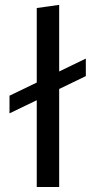

<svg xmlns="http://www.w3.org/2000/svg" viewBox="-20 -750 373 770"><path d="M127.4 -348.1 18.1 -295.4V-366.2L127.4 -418.9V-717.8L217.3 -730.5V-463.4L324.2 -515.1V-444.8L217.3 -393.1V0H127.4Z"/></svg>

Font: Mako
Style: Regular
Weight: 400
Designer: vernon adams
Foundry: vernon adams
Version: Version 1.000